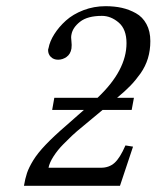

<svg xmlns="http://www.w3.org/2000/svg" viewBox="-20 -598 504 618"><path d="M411.1 -283.2 403.8 -244.1H310.1L228 -175.8Q221.2 -169.9 211.4 -160.9Q201.7 -151.9 183.6 -133.5Q165.5 -115.2 152.3 -94.7Q139.2 -74.2 136.2 -58.1H305.2Q331.1 -58.1 348.6 -73.7Q366.2 -89.4 383.8 -129.9L408.2 -126L366.2 0H57.1Q61 -23.4 66.9 -41Q72.8 -58.6 86.9 -81.8Q101.1 -105 127 -132.1Q152.8 -159.2 192.9 -193.8L250 -244.1H147.9L154.8 -283.2H293.9Q387.2 -371.1 387.2 -459Q387.2 -503.9 362.1 -525.4Q336.9 -546.9 308.1 -546.9Q261.7 -546.9 237.8 -528.1Q213.9 -509.3 210 -486.8Q208 -478.5 210 -463.9Q211.4 -453.6 210 -441.9Q207 -423.8 194.3 -414.8Q181.6 -405.8 167 -405.8Q152.8 -405.8 143.8 -414.6Q134.8 -423.3 134.8 -437Q134.8 -439.9 136.2 -442.9Q140.1 -464.8 154.8 -488Q169.4 -511.2 192.1 -531.7Q214.8 -552.2 248.5 -565.2Q282.2 -578.1 319.8 -578.1Q348.1 -578.1 372.1 -572.8Q396 -567.4 417.5 -555.4Q439 -543.5 451.4 -520.5Q463.9 -497.6 463.9 -465.8Q463.9 -436 456.1 -410.2Q448.2 -384.3 432.4 -361.8Q416.5 -339.4 399.4 -321.8Q382.3 -304.2 356.9 -283.2Z"/></svg>

Font: Common Serif Medium
Style: Italic
Weight: 500
Italic angle: -12°
Designer: Philipp H. Poll, Khaled Hosny
Foundry: Stefan Peev, Context Ltd.
Version: Version 1.026